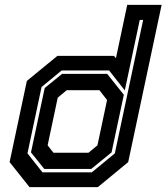

<svg xmlns="http://www.w3.org/2000/svg" viewBox="-20 -770 685 790"><path d="M382.5 0H101.5L19.5 -103L90.5 -437L216 -540H449L457 -530.5L503.5 -750H645L507.5 -103ZM355.5 -75H162L107.5 -143L164 -408L235.5 -466H421L489.5 -380L439 -143ZM344 -141.5 381 -172 420.5 -358.5 389 -399H254.5L217.5 -368L176 -172L200 -141.5ZM358 -61 452.5 -139 569 -688H555L493.5 -398L429 -480H233.5L151 -412L93 -139L154.5 -61Z"/></svg>

Font: Tourney Thin
Style: Italic
Weight: 100
Italic angle: -12°
Designer: Tyler Finck
Foundry: Etcetera Type Co
Version: Version 1.015